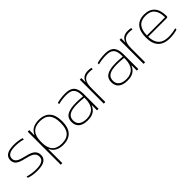

<svg xmlns="http://www.w3.org/2000/svg" viewBox="197 -1574 2827 2827"><g transform="rotate(-45 1610.5 -160.5)"><path d="M226 -244C315 -222 392 -200 392 -118C392 -51 336 -19 224 -19C168 -19 105 -27 49 -45V-18C100 0 164 9 224 9C357 9 425 -32 425 -118C425 -228 326 -250 232 -273C156 -292 82 -311 82 -383C82 -449 137 -481 249 -481C296 -481 352 -475 407 -459V-486C361 -501 301 -509 248 -509C116 -509 49 -468 49 -382C49 -287 140 -265 226 -244Z M996 -241V-259C996 -417 919 -509 763 -509C665 -509 599 -472 564 -396H561V-500H528V188H561V-104H564C599 -28 665 9 763 9C919 9 996 -83 996 -241ZM561 -243V-257C561 -404 622 -482 762 -482C902 -482 963 -404 963 -257V-243C963 -96 902 -19 762 -19C622 -19 561 -96 561 -243Z M1317 -509C1257 -509 1193 -501 1142 -486V-459C1197 -474 1256 -481 1310 -481C1419 -481 1472 -443 1472 -313V-292C1407 -298 1359 -300 1336 -300C1156 -300 1084 -248 1084 -145C1084 -48 1146 9 1274 9C1373 9 1432 -25 1469 -108H1472V0H1504V-308C1504 -453 1443 -509 1317 -509ZM1117 -143C1117 -235 1185 -273 1336 -273C1372 -273 1422 -270 1472 -265V-241C1472 -93 1399 -19 1278 -19C1163 -19 1117 -71 1117 -143Z M1788 -509C1716 -509 1669 -479 1647 -413H1645V-500H1612V0H1645V-291C1645 -423 1690 -480 1790 -480C1808 -480 1836 -478 1856 -474V-502C1834 -507 1810 -509 1788 -509Z M2145 -509C2085 -509 2021 -501 1970 -486V-459C2025 -474 2084 -481 2138 -481C2247 -481 2300 -443 2300 -313V-292C2235 -298 2187 -300 2164 -300C1984 -300 1912 -248 1912 -145C1912 -48 1974 9 2102 9C2201 9 2260 -25 2297 -108H2300V0H2332V-308C2332 -453 2271 -509 2145 -509ZM1945 -143C1945 -235 2013 -273 2164 -273C2200 -273 2250 -270 2300 -265V-241C2300 -93 2227 -19 2106 -19C1991 -19 1945 -71 1945 -143Z M2616 -509C2544 -509 2497 -479 2475 -413H2473V-500H2440V0H2473V-291C2473 -423 2518 -480 2618 -480C2636 -480 2664 -478 2684 -474V-502C2662 -507 2638 -509 2616 -509Z M3179 -260C3179 -422 3104 -509 2960 -509C2811 -509 2738 -416 2738 -256V-244C2738 -84 2818 9 2981 9C3035 9 3093 1 3140 -14V-41C3089 -26 3031 -19 2982 -19C2842 -19 2775 -93 2771 -234H3154C3174 -234 3179 -243 3179 -260ZM2771 -261C2773 -405 2833 -481 2960 -481C3090 -481 3148 -405 3149 -261Z"/></g></svg>

Font: LT Wave Alt Thin
Style: Regular
Weight: 100
Designer: Daniel Lyons
Version: Version 2.5 (Glyphs App)